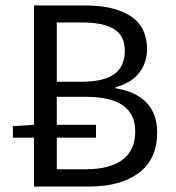

<svg xmlns="http://www.w3.org/2000/svg" viewBox="-20 -680 640 700"><path d="M104 -178H27V-220L104 -225V-660H291Q397 -660 456.5 -621Q516 -582 516 -501Q516 -451 487 -414Q458 -377 401 -362V-358Q474 -347 513.5 -306.5Q553 -266 553 -197Q553 -100 486.5 -50Q420 0 306 0H104ZM277 -382Q359 -382 397 -410Q435 -438 435 -495Q435 -549 396.5 -573.5Q358 -598 281 -598H187V-382ZM294 -63Q380 -63 426.5 -97.5Q473 -132 473 -201Q473 -327 294 -327H187V-225H330V-178H187V-63Z"/></svg>

Font: Office Code Pro
Style: Regular
Weight: 400
Designer: Nathan Rutzky & Paul D. Hunt
Foundry: Adobe Systems Incorporated
Version: Version 1.004